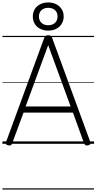

<svg xmlns="http://www.w3.org/2000/svg" viewBox="-20 -1179 791 1574"><path d="M50 13Q34 10 30 3Q26 -4 30 -16L342 -867Q346 -880 353.5 -885Q361 -890 375 -890Q390 -890 397 -885Q404 -880 408 -867L720 -16Q725 -4 720.5 3Q716 10 700 13Q686 15 679.5 10.5Q673 6 667 -10L578 -256H173L82 -10Q77 6 70.5 10.5Q64 15 50 13ZM190 -306H559L375 -809ZM375 -928Q339 -928 310 -942.5Q281 -957 265 -983.5Q249 -1010 249 -1044Q249 -1078 265 -1104Q281 -1130 310 -1144.5Q339 -1159 375 -1159Q412 -1159 440.5 -1144.5Q469 -1130 485.5 -1104Q502 -1078 502 -1044Q502 -1010 485.5 -983.5Q469 -957 440.5 -942.5Q412 -928 375 -928ZM375 -972Q410 -972 431 -992Q452 -1012 452 -1044Q452 -1076 431 -1095.5Q410 -1115 375 -1115Q341 -1115 320 -1095.5Q299 -1076 299 -1044Q299 -1012 320 -992Q341 -972 375 -972ZM0 365H751V375H0ZM0 -20H751V0H0ZM0 -505H751V-500H0ZM0 -885H751V-875H0Z"/></svg>

Font: Playwrite GB S Guides
Style: Regular
Weight: 400
Designer: Veronika Burian, José Scaglione
Foundry: TypeTogether
Version: Version 1.003